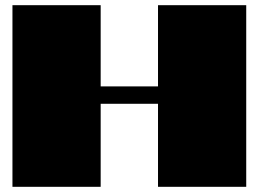

<svg xmlns="http://www.w3.org/2000/svg" viewBox="-20 -720 997 740"><path d="M28 -700H368V-387H589V-700H929V0H589V-320H368V0H28Z"/></svg>

Font: Notable
Style: Regular
Weight: 400
Designer: Multiple Designers
Foundry: Google, Inc.
Version: Version 1.100